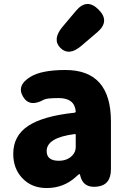

<svg xmlns="http://www.w3.org/2000/svg" viewBox="-20 -937 646 971"><path d="M216 14Q139 14 92 -37Q47 -85 47 -159Q47 -250 122 -300Q197 -350 357 -367Q363 -368 363 -374Q357 -441 277 -441Q217 -441 202 -433Q129 -392 96 -449Q63 -506 135 -549Q191 -583 311 -583Q541 -583 541 -323V-81Q541 0 470 7Q399 15 385 -52Q384 -57 381.5 -57Q379 -57 361 -40Q300 14 216 14ZM277 -124Q321 -124 346 -151Q363 -169 363 -193V-255Q363 -260 358 -259Q216 -241 216 -173Q216 -124 277 -124ZM391 -705Q329 -652 286 -694Q243 -737 295 -800L364 -882Q419 -948 478 -889Q538 -830 472 -774Z"/></svg>

Font: Resource Han Rounded KR Heavy
Style: Regular
Weight: 900
Designer: Cyano Hao (round all glyphs); Ryoko NISHIZUKA 西塚涼子 (kana, bopomofo & ideographs); Paul D. Hunt (Latin, Greek & Cyrillic)
Foundry: Cyano Hao
Version: 0.990